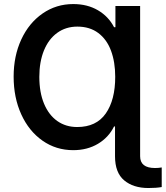

<svg xmlns="http://www.w3.org/2000/svg" viewBox="-20 -737 825 956"><path d="M752 99.6Q770.5 99.6 785.2 96.7V194.3Q759.3 199.2 718.8 199.2Q644 199.2 598.4 161.1Q552.7 123 552.7 41V-107.4H547.9Q521 -52.7 467.8 -21Q414.6 10.7 344.7 10.7Q259.3 10.7 191.7 -36.6Q124 -84 85.9 -167.5Q47.9 -251 47.9 -355.5Q47.9 -458 85.9 -540.3Q124 -622.6 191.9 -669.7Q259.8 -716.8 344.7 -716.8Q415 -716.8 467.8 -685.8Q520.5 -654.8 547.9 -601.6H554.7V-707H677.7V41Q677.7 99.6 752 99.6ZM553.7 -354.5Q553.7 -428.2 532.7 -484.6Q511.7 -541 469.2 -572.8Q426.8 -604.5 365.2 -604.5Q307.6 -604.5 264.6 -573.2Q221.7 -542 198.7 -485.4Q175.8 -428.7 175.8 -354.5Q175.8 -277.3 199.2 -220.9Q222.7 -164.6 265.1 -134.5Q307.6 -104.5 364.3 -104.5Q459.5 -104.5 506.6 -171.9Q553.7 -239.3 553.7 -354.5Z"/></svg>

Font: Pretendard JP SemiBold
Style: Regular
Weight: 600
Designer: Base glyphs from Inter by Rasmus Andersson; Hangeul glyphs from Noto Sans CJK(Source Han Sans) by Jang Soo-young and Kan
Foundry: Kil Hyung-jin
Version: Version 1.309